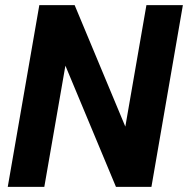

<svg xmlns="http://www.w3.org/2000/svg" viewBox="-20 -731 735 751"><path d="M695.3 -710.9H552.7L470.2 -235.8L272 -710.9H133.8L10.3 0H153.3L235.8 -474.1L433.6 0H572.3Z"/></svg>

Font: Roboto
Style: Bold Italic
Weight: 700
Italic angle: -12°
Designer: Google
Version: Version 2.137; 2017